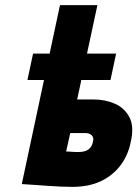

<svg xmlns="http://www.w3.org/2000/svg" viewBox="-20 -720 536 749"><path d="M345 -332H281L360 -700H214L65 -2Q65 -2 79.5 -1Q94 0 117 1.5Q140 3 166.5 5Q193 7 218 8Q243 9 262 9Q327 9 374 -13.5Q421 -36 450.5 -75.5Q480 -115 490 -166Q504 -226 485 -262.5Q466 -299 428 -315.5Q390 -332 345 -332ZM288 -127Q284 -127 278 -127Q272 -127 265.5 -127.5Q259 -128 252 -128.5Q245 -129 238 -129L254 -201H311Q320 -201 326.5 -199Q333 -197 337.5 -192.5Q342 -188 343.5 -181.5Q345 -175 342 -165Q339 -151 331 -142.5Q323 -134 312 -130.5Q301 -127 288 -127ZM109 -511 87 -408H411L433 -511Z"/></svg>

Font: Advent Pro ExtraBold
Style: Italic
Weight: 800
Italic angle: -12°
Version: Version 3.000